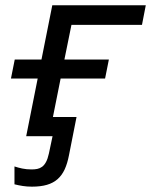

<svg xmlns="http://www.w3.org/2000/svg" viewBox="-20 -510 590 719"><path d="M35.2 -287.1H135.3L175.8 -490.2H525.9L511.7 -417H247.6L221.2 -287.1H387.7L373.5 -215.8H207L178.2 -71.8H266.6L238.3 71.3Q232.4 102.1 222.2 124.3Q211.9 146.5 195.6 160.9Q179.2 175.3 155.8 182.1Q132.3 189 99.6 189Q81.1 189 65.4 186.5Q49.8 184.1 34.2 180.2V113.3Q47.4 117.7 63.2 121.1Q79.1 124.5 98.6 124.5Q109.4 124.5 119.4 122.6Q129.4 120.6 137.7 114.5Q146 108.4 152.3 96.7Q158.7 85 163.1 64.9L176.8 0H78.1L121.1 -215.8H21Z"/></svg>

Font: Code New Roman
Style: Italic
Weight: 400
Italic angle: -11°
Monospace: yes
Designer: Sam Radian
Foundry: Code New Roman
Version: Version 1.508 October 19, 2014